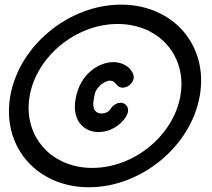

<svg xmlns="http://www.w3.org/2000/svg" viewBox="-20 -643 907 821"><path d="M303.2 -220.2C301.1 -208.2 300.1 -197 300.1 -186.6C300.1 -113.4 349.1 -78.3 401.7 -78.3C471.2 -78.3 521.8 -134.7 527.1 -164.5C527.5 -166.9 527.7 -169.3 527.7 -171.6C527.7 -190 514.3 -203.6 494.9 -203.6C479.4 -203.6 461 -191.8 452.9 -177.3C450.7 -172 437.2 -157.8 415.4 -157.8C399.9 -157.8 378.8 -164 378.8 -197.2C378.8 -202.6 379.4 -208.6 380.6 -215.5C381.2 -219.7 381.9 -223.6 382.5 -227.1C387.4 -254.8 391.8 -260.2 406.8 -276.4C417 -287.6 440.2 -298.3 447.6 -298.3C480.4 -298.3 474.1 -268.2 504.4 -268.2C526.3 -268.2 547.5 -285.5 551.3 -307.3C551.6 -309 551.8 -310.9 551.8 -312.7C551.8 -340.4 517.8 -377.3 464.6 -377.3C404.9 -377.3 322.5 -329.7 303.2 -220.2ZM497.9 -623.2C275.6 -623.2 62.3 -449.5 24.1 -232.7C20.1 -210.2 18.2 -188.2 18.2 -166.7C18.2 18.3 161 157.7 360.2 157.7C582.5 157.7 795.9 -15.9 834.1 -232.7C838.1 -255.2 840 -277.3 840 -298.7C840 -483.7 697.2 -623.2 497.9 -623.2ZM106.8 -232.7C136.5 -401.3 304.2 -540.5 483.4 -540.5C644 -540.5 755.9 -428.6 755.9 -283.9C755.9 -267.3 754.4 -250.2 751.4 -232.7C721.6 -64.1 554 75 374.8 75C214.2 75 102.3 -36.9 102.3 -181.5C102.3 -198.2 103.7 -215.3 106.8 -232.7Z"/></svg>

Font: TudorRose
Style: BoldOblique
Weight: 500
Version: Version 001.000